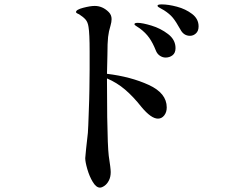

<svg xmlns="http://www.w3.org/2000/svg" viewBox="-20 -817 1040 874"><path d="M884 -697Q884 -676 872 -665Q860 -654 845 -654Q816 -654 801 -683Q781 -719 766.5 -736.5Q752 -754 727 -770Q719 -775 712 -778.5Q705 -782 701 -785Q697 -788 697 -791Q697 -797 716 -797Q746 -797 785.5 -786.5Q825 -776 854.5 -753.5Q884 -731 884 -697ZM739 -328Q739 -306 727.5 -291.5Q716 -277 699 -277Q668 -277 624 -330Q587 -377 549.5 -409Q512 -441 467 -460V-447Q467 -338 468 -284Q470 -150 475 -108Q484 -50 484 -34Q484 -12 476 4Q468 20 456 28.5Q444 37 435 37Q418 37 402.5 11.5Q387 -14 377.5 -47Q368 -80 368 -97Q368 -104 372 -140Q378 -192 380 -212Q382 -242 383.5 -291.5Q385 -341 386 -364L387 -412Q388 -443 388 -502V-582Q388 -665 383 -694Q380 -716 369.5 -728Q359 -740 340 -752Q337 -753 331.5 -756Q326 -759 326 -762Q326 -773 358.5 -781.5Q391 -790 411 -790Q447 -790 475 -762Q488 -749 488 -730Q488 -717 483 -700Q475 -675 472 -648.5Q469 -622 469 -568L467 -481Q575 -468 657 -430.5Q739 -393 739 -328ZM779 -598Q779 -576 765.5 -565.5Q752 -555 734 -555Q720 -555 707.5 -563.5Q695 -572 689 -588Q676 -621 659.5 -644.5Q643 -668 616 -688Q611 -692 601.5 -697.5Q592 -703 592 -707Q592 -713 607 -713Q628 -713 669.5 -700.5Q711 -688 745 -662Q779 -636 779 -598Z"/></svg>

Font: Shippori Mincho SemiBold
Style: Regular
Weight: 600
Designer: FONTDASU
Foundry: FONTDASU / Google Inc. / but / Adobe
Version: Version 3.110; ttfautohint (v1.8.3)